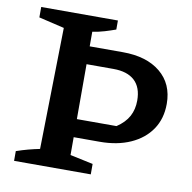

<svg xmlns="http://www.w3.org/2000/svg" viewBox="-76 -740 818 816"><g transform="rotate(10 333.0 -332.0)"><path d="M37 0V-42Q63 -51 87.5 -57.5Q112 -64 137 -69L147 -593L37 -619V-664H368V-625Q346 -617 321 -609.5Q296 -602 269 -598V-66L368 -45V0ZM205 -143V-221H440Q476 -245 492 -275Q508 -305 508 -343Q508 -400 476.5 -429Q445 -458 385 -458H205V-535H412Q515 -535 574.5 -486Q634 -437 634 -351Q634 -287 602.5 -240.5Q571 -194 514 -168.5Q457 -143 381 -143Z"/></g></svg>

Font: Piazzolla Thin
Style: Bold
Weight: 700
Version: Version 2.005